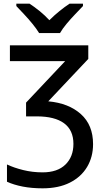

<svg xmlns="http://www.w3.org/2000/svg" viewBox="-20 -786 562 1046"><path d="M461 -539V-465L243 -234Q354 -224 420.5 -164.5Q487 -105 487 -1Q487 69 454.5 123.5Q422 178 360.5 209Q299 240 212 240Q153 240 104 230.5Q55 221 18 204V110Q56 128 106.5 140.5Q157 153 212 153Q293 153 336.5 110.5Q380 68 380 -2Q380 -77 329 -114.5Q278 -152 180 -152H122V-227L335 -453H34V-539ZM193 -606Q179 -629 157 -656Q135 -683 111 -708.5Q87 -734 69 -753V-766H141Q167 -749 195.5 -726Q224 -703 249 -676Q276 -703 304.5 -726Q333 -749 359 -766H432V-753Q414 -734 389.5 -708.5Q365 -683 342.5 -656Q320 -629 307 -606Z"/></svg>

Font: Noto Sans Medium
Style: Regular
Weight: 500
Designer: Monotype Design Team
Foundry: Monotype Imaging Inc.
Version: Version 2.007